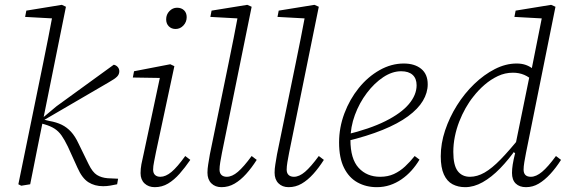

<svg xmlns="http://www.w3.org/2000/svg" viewBox="-20 -763 2347 795"><path d="M56 0 159 -503Q170 -555 179.5 -605Q189 -655 199 -707L212 -686L84 -693L89 -719L236 -743L253 -735L147 -210Q140 -176 133 -140.5Q126 -105 119 -70Q112 -35 105 0L68 6ZM465 0Q451 3 436.5 5.5Q422 8 407 8Q372 8 346 -8.5Q320 -25 301 -68L261 -156Q247 -185 234.5 -202.5Q222 -220 205.5 -230.5Q189 -241 165 -248L140 -255V-277H159L214 -323L451 -495Q461 -493 467.5 -485.5Q474 -478 474 -468Q474 -455 464.5 -445.5Q455 -436 430 -422L159 -264L160 -268L185 -262Q214 -257 235.5 -246.5Q257 -236 274 -217.5Q291 -199 305 -169L347 -83Q363 -50 381.5 -38.5Q400 -27 426 -25L469 -23Z M562 -46Q562 -64 565.5 -83Q569 -102 575 -127L646 -460L657 -440L530 -442L535 -468L685 -497L702 -489L626 -134Q622 -113 618 -93.5Q614 -74 614 -61Q614 -46 622 -38.5Q630 -31 644 -31Q666 -31 690 -51Q714 -71 747 -117L768 -101Q746 -69 723.5 -43.5Q701 -18 676 -3Q651 12 621 12Q595 12 578.5 -3.5Q562 -19 562 -46ZM707 -643Q690 -643 679 -654Q668 -665 668 -683Q668 -703 681.5 -717Q695 -731 713 -731Q731 -731 742 -720.5Q753 -710 753 -692Q753 -672 739.5 -657.5Q726 -643 707 -643Z M897 12Q871 12 855 -4Q839 -20 839 -48Q839 -64 842 -82Q845 -100 849 -124L927 -504Q938 -556 947.5 -605.5Q957 -655 967 -707L979 -686L851 -693L856 -719L1004 -743L1022 -735L899 -130Q895 -110 892 -91.5Q889 -73 889 -61Q889 -46 897 -38.5Q905 -31 919 -31Q941 -31 965 -51.5Q989 -72 1022 -117L1043 -101Q1022 -68 999 -42.5Q976 -17 951 -2.5Q926 12 897 12Z M1175 12Q1149 12 1133 -4Q1117 -20 1117 -48Q1117 -64 1120 -82Q1123 -100 1127 -124L1205 -504Q1216 -556 1225.5 -605.5Q1235 -655 1245 -707L1257 -686L1129 -693L1134 -719L1282 -743L1300 -735L1177 -130Q1173 -110 1170 -91.5Q1167 -73 1167 -61Q1167 -46 1175 -38.5Q1183 -31 1197 -31Q1219 -31 1243 -51.5Q1267 -72 1300 -117L1321 -101Q1300 -68 1277 -42.5Q1254 -17 1229 -2.5Q1204 12 1175 12Z M1540 12Q1496 12 1460.5 -7.5Q1425 -27 1404.5 -68Q1384 -109 1384 -173Q1384 -235 1406 -293.5Q1428 -352 1465.5 -398.5Q1503 -445 1551.5 -472.5Q1600 -500 1652 -500Q1697 -500 1724 -478Q1751 -456 1751 -414Q1751 -379 1731 -345.5Q1711 -312 1669.5 -281.5Q1628 -251 1564 -225Q1500 -199 1413 -178L1411 -205Q1511 -229 1576 -261.5Q1641 -294 1673 -332Q1705 -370 1705 -410Q1705 -438 1688.5 -453Q1672 -468 1641 -468Q1604 -468 1567 -443.5Q1530 -419 1499 -378Q1468 -337 1449.5 -287Q1431 -237 1431 -184Q1431 -105 1465 -68Q1499 -31 1554 -31Q1586 -31 1611 -42.5Q1636 -54 1657 -73.5Q1678 -93 1697 -117L1717 -102Q1702 -77 1683.5 -56.5Q1665 -36 1642.5 -20.5Q1620 -5 1594.5 3.5Q1569 12 1540 12Z M1906 12Q1877 12 1854 0Q1831 -12 1818 -40.5Q1805 -69 1805 -116Q1805 -169 1823 -223Q1841 -277 1872 -326.5Q1903 -376 1943.5 -415Q1984 -454 2029 -477Q2074 -500 2119 -500Q2139 -500 2154.5 -495Q2170 -490 2183 -480.5Q2196 -471 2208 -455L2192 -424Q2172 -444 2150.5 -453Q2129 -462 2104 -462Q2071 -462 2041.5 -448Q2012 -434 1986.5 -412Q1961 -390 1940 -363Q1923 -342 1908 -315.5Q1893 -289 1881.5 -259.5Q1870 -230 1863.5 -198Q1857 -166 1857 -134Q1857 -79 1875 -55Q1893 -31 1926 -31Q1956 -31 1986.5 -48.5Q2017 -66 2053 -103Q2089 -140 2135 -197L2140 -152H2121Q2087 -103 2051 -66Q2015 -29 1978.5 -8.5Q1942 12 1906 12ZM2158 12Q2131 12 2115.5 -3Q2100 -18 2100 -47Q2100 -63 2103 -82Q2106 -101 2113 -129L2108 -132L2174 -455L2179 -465L2227 -706L2238 -686L2110 -693L2115 -719L2262 -743L2280 -735L2158 -130Q2154 -110 2151 -91.5Q2148 -73 2148 -61Q2148 -46 2155.5 -38.5Q2163 -31 2178 -31Q2200 -31 2224.5 -51.5Q2249 -72 2282 -117L2303 -101Q2282 -68 2258.5 -42.5Q2235 -17 2210.5 -2.5Q2186 12 2158 12Z"/></svg>

Font: Source Serif 4 Light
Style: Italic
Weight: 300
Italic angle: -12°
Designer: Frank Grießhammer
Foundry: Adobe Systems Incorporated
Version: Version 4.004;hotconv 1.0.116;makeotfexe 2.5.65601